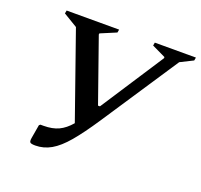

<svg xmlns="http://www.w3.org/2000/svg" viewBox="-118 -793 980 935"><g transform="rotate(20 372.0 -325.0)"><path d="M411 -212Q358 -132 316.5 -83Q275 -34 236.5 -12Q198 10 155 10Q132 10 127.5 4Q123 -2 126 -19L138 -89L144 -94H160Q206 -94 238 -109Q270 -124 299 -158L144 -600L71 -644L74 -660H346L343 -644L262 -610L261 -604L376 -277H386L599 -604V-610L528 -644L531 -660H744L741 -644L675 -611Z"/></g></svg>

Font: Spectral SemiBold
Style: Italic
Weight: 600
Italic angle: -10°
Designer: Jean-Baptiste Levee
Foundry: Production Type
Version: Version 2.001